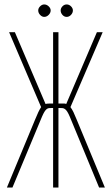

<svg xmlns="http://www.w3.org/2000/svg" viewBox="-20 -844 502 864"><path d="M426 0 294 -319Q288 -333 283 -341Q278 -349 272.5 -353Q267 -357 261.5 -357.5Q256 -358 248 -358H243V0H219V-358H214Q207 -358 201 -357.5Q195 -357 190 -353Q185 -349 180 -341Q175 -333 169 -319L36 0H11L138 -306Q146 -326 152.5 -339.5Q159 -353 165 -362L21 -699H47L185 -376Q190 -378 202 -378H219V-699H243V-378H261Q266 -378 270 -378Q274 -378 278 -376L416 -699H442L297 -362Q304 -353 310.5 -339.5Q317 -326 325 -306L452 0ZM152 -797Q152 -807 160.5 -815.5Q169 -824 179 -824Q190 -824 199 -815.5Q208 -807 208 -797Q208 -786 199 -777Q190 -768 179 -768Q169 -768 160.5 -777Q152 -786 152 -797ZM253 -797Q253 -807 261 -815.5Q269 -824 280 -824Q291 -824 299.5 -815.5Q308 -807 308 -797Q308 -786 299.5 -777Q291 -768 280 -768Q269 -768 261 -777Q253 -786 253 -797Z"/></svg>

Font: Moniqa Thin Paragraph
Style: Regular
Weight: 100
Designer: Rajesh Rajput
Foundry: Rajesh Rajput
Version: Version 1.000